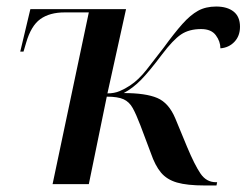

<svg xmlns="http://www.w3.org/2000/svg" viewBox="-20 -564 773 588"><path d="M607 4Q553 4 522 -5Q491 -14 473 -35.5Q455 -57 442 -95L410 -180Q397 -214 386.5 -233Q376 -252 358.5 -260Q341 -268 307 -268L252 0H141L252 -526H178Q132 -526 103.5 -505.5Q75 -485 60 -433L52 -406H42L73 -536H366L309 -278Q330 -278 346.5 -285Q363 -292 378 -302Q404 -319 428.5 -350Q453 -381 482 -419Q514 -463 538.5 -490.5Q563 -518 586.5 -531Q610 -544 642 -544Q676 -544 695.5 -528.5Q715 -513 715 -482Q715 -454 698 -436Q681 -418 655 -416Q655 -437 641 -456Q627 -475 596 -475Q559 -475 534.5 -458.5Q510 -442 476 -397Q437 -345 412 -319.5Q387 -294 359 -279Q426 -279 461.5 -264Q497 -249 517 -201L553 -114Q576 -59 594 -32.5Q612 -6 641 -6H645L643 4Z"/></svg>

Font: Noto Serif Display Medium
Style: Italic
Weight: 500
Italic angle: -12°
Designer: Monotype Design Team
Foundry: Monotype Imaging Inc.
Version: Version 2.009